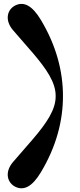

<svg xmlns="http://www.w3.org/2000/svg" viewBox="-20 -873 417 997"><path d="M307 -374C307 -503 272 -637 192 -770C147 -845 104 -865 62 -846C18 -826 2 -770 47 -717L152 -596C220 -516 270 -445 269 -374C270 -303 220 -232 152 -152L47 -31C2 22 18 78 62 98C104 117 147 97 192 22C272 -111 307 -245 307 -374Z"/></svg>

Font: Pilowlava Atome
Style: Regular
Weight: 500
Designer: Anton Moglia, Jérémy Landes, Maksym Kobuzan (Cyrillic), Velvetyne Type Foundry
Foundry: Anton Moglia, Jérémy Landes, Velvetyne Type Foundry
Version: Version 1.002;Glyphs 3.3 (3303)